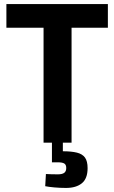

<svg xmlns="http://www.w3.org/2000/svg" viewBox="-20 -703 563 946"><path d="M194.6 0V-566.3H11.5V-683H511.5V-566.3H332.6V0ZM305.1 223Q276.1 223 247.6 220.4Q219.1 217.8 202.8 214.4L206.2 154.4Q212.5 155 232.6 155.5Q252.7 156 264.7 156Q286.4 156 296.4 148.6Q306.4 141.3 306.4 124.7Q306.4 108 296.2 102.3Q286.1 96.7 264.7 96.7H235.9V-4.8H289.7V42.3Q331.7 42.3 358.8 49Q385.9 55.7 398.8 73.4Q411.6 91.2 411.6 125.5Q411.6 176.9 383.4 199.9Q355.1 223 305.1 223Z"/></svg>

Font: Cairo
Style: Regular
Weight: 400
Designer: Mohamed Gaber, Accademia di Belle Arti di Urbino
Foundry: Kief Type Foundry, Accademia di Belle Arti di Urbino
Version: Version 3.120